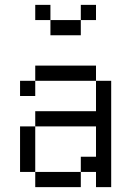

<svg xmlns="http://www.w3.org/2000/svg" viewBox="-20 -770 540 790"><path d="M375 -687.5V-750H312.5V-687.5H187.5V-625H312.5V-687.5ZM125 -62.5V0H312.5V-62.5ZM125 -62.5V-250H62.5V-62.5ZM375 -62.5V0H437.5V-437.5H375Q375 -437.5 375 -312.5H125V-250H375Q375 -250 375 -125H312.5V-62.5ZM125 -437.5H62.5V-375H125ZM125 -437.5H375V-500H125ZM187.5 -687.5V-750H125V-687.5Z"/></svg>

Font: UnifontExMono
Style: Regular
Weight: 500
Version: Version 15.0.06